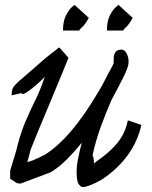

<svg xmlns="http://www.w3.org/2000/svg" viewBox="-20 -730 614 774"><path d="M304 19Q294 13 291 -5.5Q288 -24 289 -45Q290 -66 293 -82Q296 -98 297 -101Q300 -115 303 -128.5Q306 -142 310 -155Q280 -118 248 -86Q216 -54 183 -35L63 10Q50 10 44.5 6Q39 2 22 -9H21V-42Q30 -73 38 -98Q46 -123 51 -145Q65 -199 83.5 -242Q102 -285 122 -325.5Q142 -366 158 -413Q160 -417 161 -420Q121 -381 94.5 -362.5Q68 -344 67 -355L29 -346H27Q27 -362 30.5 -371.5Q34 -381 44.5 -391.5Q55 -402 76 -419.5Q97 -437 133 -469L134 -470Q160 -494 182 -510.5Q204 -527 217 -538H220L256 -497Q256 -496 245 -469.5Q234 -443 217 -401.5Q200 -360 180.5 -313.5Q161 -267 143.5 -225Q126 -183 115 -155.5Q104 -128 103 -125Q100 -112 96.5 -99.5Q93 -87 90 -76Q114 -83 137 -94.5Q160 -106 162 -107Q215 -141 267.5 -202.5Q320 -264 378 -362Q382 -369 385.5 -375Q389 -381 393 -388Q405 -412 415 -430.5Q425 -449 432 -462Q434 -465 435 -467.5Q436 -470 437 -473H438Q438 -485 438.5 -498Q439 -511 446 -520.5Q453 -530 470 -530Q483 -530 491.5 -512.5Q500 -495 498 -474Q496 -456 477 -418Q458 -380 429 -326Q404 -268 385 -215.5Q366 -163 353 -104Q356 -99 357.5 -89.5Q359 -80 359 -71Q366 -75 366 -78H367Q423 -116 454.5 -155.5Q486 -195 495 -244H498L548 -227H550Q521 -96 395 -9Q363 10 336 19.5Q309 29 304 19ZM411 -607Q411 -645 423 -668Q435 -691 447 -701.5Q459 -712 458 -710L515 -658Q500 -631 488.5 -621Q477 -611 477 -607ZM234 -607Q234 -645 246 -668Q258 -691 270 -701.5Q282 -712 281 -710L338 -658Q323 -631 311.5 -621Q300 -611 300 -607Z"/></svg>

Font: Syne Tactile
Style: Regular
Weight: 400
Designer: Lucas Descroix
Foundry: Bonjour Monde
Version: Version 2.100; ttfautohint (v1.8.3)